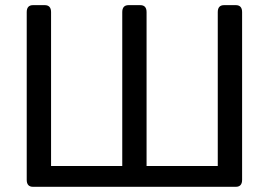

<svg xmlns="http://www.w3.org/2000/svg" viewBox="-20 -720 1036 740"><path d="M107.4 0Q83 0 83 -26.9V-673.3Q83 -700.2 107.4 -700.2H152.3Q176.8 -700.2 176.8 -673.3V-80.1H451.2V-673.3Q451.2 -700.2 475.6 -700.2H520.5Q544.9 -700.2 544.9 -673.3V-80.1H819.3V-673.3Q819.3 -700.2 843.8 -700.2H888.7Q913.1 -700.2 913.1 -673.3V-26.9Q913.1 0 888.7 0Z"/></svg>

Font: Istok Web
Style: Regular
Weight: 400
Designer: Andrey V. Panov
Foundry: Andrey V. Panov
Version: Version 1.0.2g